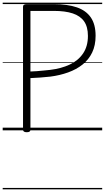

<svg xmlns="http://www.w3.org/2000/svg" viewBox="-20 -968 779 1426"><path d="M178 14Q151 14 151 -5V-918Q151 -928 158 -932.5Q165 -937 179 -937H380Q482 -937 550.5 -913.5Q619 -890 654.5 -838.5Q690 -787 690 -702Q690 -631 664.5 -578Q639 -525 593 -488.5Q547 -452 485.5 -430Q424 -408 354 -399Q315 -395 277.5 -392Q240 -389 206 -388V-5Q206 5 199.5 9.5Q193 14 178 14ZM206 -437Q229 -438 253.5 -439.5Q278 -441 303.5 -444Q329 -447 353 -449Q435 -459 498 -488.5Q561 -518 597 -571Q633 -624 633 -701Q633 -769 604.5 -809.5Q576 -850 520 -868.5Q464 -887 380 -887H206ZM0 428H739V438H0ZM0 -20H739V0H0ZM0 -505H739V-500H0ZM0 -948H739V-938H0Z"/></svg>

Font: Playwrite US Modern Guides
Style: Regular
Weight: 400
Designer: Veronika Burian, José Scaglione
Foundry: TypeTogether
Version: Version 1.003